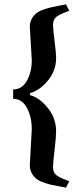

<svg xmlns="http://www.w3.org/2000/svg" viewBox="-20 -686 376 876"><path d="M125 -411 116 -564Q116 -599 144 -624Q167 -645 249 -660Q276 -665 281 -666L296 -637Q289 -634 274.5 -628.5Q260 -623 250 -617.5Q240 -612 235 -607Q222 -594 222 -574Q222 -554 229 -499Q236 -444 236 -421Q236 -364 198.5 -318.5Q161 -273 117 -261V-252Q161 -240 198.5 -193Q236 -146 236 -87Q236 -61 229 -2.5Q222 56 222 73.5Q222 91 226 98.5Q230 106 235 111Q240 116 250 121.5Q260 127 266 129Q289 138 296 141L281 170Q276 169 249 164Q222 159 211 156.5Q200 154 177.5 146Q155 138 144 128Q116 103 116 68L125 -97Q125 -152 103 -193.5Q81 -235 40 -235V-278Q81 -278 103 -318Q125 -358 125 -411Z"/></svg>

Font: Buenard
Style: Bold
Weight: 700
Foundry: FontFuror
Version: Version 1.002 2011